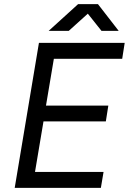

<svg xmlns="http://www.w3.org/2000/svg" viewBox="-20 -907 632 927"><path d="M51 0 168 -700H582L570 -623H240L202 -397H503L491 -321H190L149 -77H480L467 0ZM215 -758 357 -887H453L553 -758H470L404 -841L312 -758Z"/></svg>

Font: Figtree
Style: Italic
Weight: 400
Italic angle: -9.5°
Foundry: Erik Kennedy
Version: Version 2.001; ttfautohint (v1.8.4.7-5d5b);gftools[0.9.27]